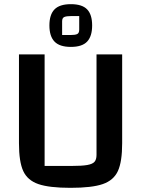

<svg xmlns="http://www.w3.org/2000/svg" viewBox="-20 -886 677 921"><path d="M71 -199V-625H194V-90H323Q373 -90 398.5 -94.5Q424 -99 433.5 -110Q443 -121 443 -143V-625H566V-199Q566 -110 545.5 -65.5Q525 -21 473 -3Q421 15 318 15Q216 15 164 -3Q112 -21 91.5 -65.5Q71 -110 71 -199ZM217 -764Q217 -816 241.5 -841Q266 -866 320 -866Q374 -866 398 -841Q422 -816 422 -764Q422 -712 398 -686.5Q374 -661 320 -661Q266 -661 241.5 -686.5Q217 -712 217 -764ZM318 -718Q340 -718 350 -722.5Q360 -727 360 -744V-809H323Q299 -809 288.5 -804.5Q278 -800 278 -784V-718Z"/></svg>

Font: Changa Medium
Style: Regular
Weight: 500
Designer: Eduardo Rodriguez Tunni
Foundry: Eduardo Rodriguez Tunni
Version: Version 2.002; ttfautohint (v1.5) -l 8 -r 50 -G 150 -x 14 -H